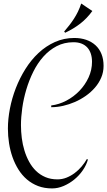

<svg xmlns="http://www.w3.org/2000/svg" viewBox="-20 -887 602 1078"><path d="M561.5 -517.1Q561.5 -481.9 548.3 -451.2Q535.2 -420.4 512.9 -394.8Q490.7 -369.1 461.4 -348.6Q432.1 -328.1 399.9 -314.2Q367.7 -300.3 334.2 -292.7Q300.8 -285.2 270.5 -285.2H267.6V-294.9Q311.5 -300.3 352.8 -322Q394 -343.8 426 -377Q458 -410.2 477.3 -452.1Q496.6 -494.1 496.6 -540Q496.6 -564.9 490 -585.2Q483.4 -605.5 470.5 -619.9Q457.5 -634.3 438 -642.1Q418.5 -649.9 392.6 -649.9Q340.3 -649.9 298.1 -627.7Q255.9 -605.5 223.1 -568.6Q190.4 -531.7 166.7 -483.9Q143.1 -436 127.7 -384.3Q112.3 -332.5 105 -280.5Q97.7 -228.5 97.7 -184.1Q97.7 -148.4 102.3 -112.1Q106.9 -75.7 117.2 -42Q127.4 -8.3 143.6 21.2Q159.7 50.8 182.4 72.8Q205.1 94.7 234.9 107.4Q264.6 120.1 302.7 120.1Q329.1 120.1 353.5 110.4Q377.9 100.6 399.4 84.5Q420.9 68.4 438.2 47.9Q455.6 27.3 467.8 5.9L473.6 8.8Q465.3 39.1 445.3 68.4Q425.3 97.7 397.7 120.4Q370.1 143.1 337.6 157Q305.2 170.9 272.5 170.9Q229 170.9 193.8 157.5Q158.7 144 131.1 120.4Q103.5 96.7 83.5 64.7Q63.5 32.7 50.3 -4.6Q37.1 -42 30.8 -82.8Q24.4 -123.5 24.4 -164.6Q24.4 -218.3 35.6 -276.9Q46.9 -335.4 68.8 -392.1Q90.8 -448.7 122.8 -499.8Q154.8 -550.8 196.3 -589.6Q237.8 -628.4 288.3 -651.1Q338.9 -673.8 397.5 -673.8Q434.1 -673.8 464.4 -663.3Q494.6 -652.8 516.4 -632.8Q538.1 -612.8 549.8 -583.7Q561.5 -554.7 561.5 -517.1ZM340.3 -710Q355.5 -727.5 369.1 -745.1Q382.8 -762.7 395 -781.5Q407.2 -800.3 417.5 -821.3Q427.7 -842.3 436 -867.2L498.5 -825.2Q468.3 -783.7 430.9 -754.6Q393.6 -725.6 345.7 -703.1Z"/></svg>

Font: Montez
Style: Regular
Weight: 400
Designer: Astigmatic (AOETI)
Foundry: Astigmatic (AOETI)
Version: Version 1.000